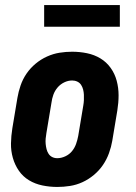

<svg xmlns="http://www.w3.org/2000/svg" viewBox="-20 -733 540 761"><path d="M207 8Q177 8 148 2Q119 -4 95 -18.5Q71 -33 55 -56Q39 -79 31 -107Q23 -135 23.5 -164.5Q24 -194 29 -225L49 -345Q53 -369 61.5 -394Q70 -419 85 -441Q100 -463 121 -480.5Q142 -498 166.5 -509Q191 -520 216 -524Q241 -528 266 -528Q296 -528 325 -522Q354 -516 378 -501.5Q402 -487 418.5 -464Q435 -441 442.5 -413Q450 -385 450 -355.5Q450 -326 445 -295L425 -175Q421 -151 412 -126Q403 -101 388 -79Q373 -57 352 -39.5Q331 -22 307 -11Q283 0 257.5 4Q232 8 207 8ZM207 -106Q223 -106 239 -113.5Q255 -121 265.5 -134Q276 -147 281.5 -162.5Q287 -178 290 -194L310 -314Q312 -325 312.5 -336Q313 -347 312.5 -357.5Q312 -368 309.5 -378Q307 -388 301.5 -396.5Q296 -405 286.5 -409.5Q277 -414 266 -414Q250 -414 234.5 -406.5Q219 -399 208 -386Q197 -373 191.5 -357.5Q186 -342 184 -326L164 -206Q162 -195 161 -184Q160 -173 161 -162.5Q162 -152 164.5 -142Q167 -132 172.5 -123.5Q178 -115 187 -110.5Q196 -106 207 -106ZM155 -627V-713H455V-627Z"/></svg>

Font: Iosevka Heavy Oblique
Style: Regular
Weight: 900
Italic angle: -9°
Monospace: yes
Designer: Belleve Invis
Foundry: Belleve Invis
Version: Version 32.5.0; ttfautohint (v1.8.4)